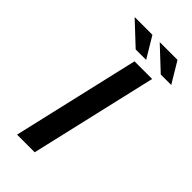

<svg xmlns="http://www.w3.org/2000/svg" viewBox="-275 -970 1039 1039"><g transform="rotate(45 245.0 -450.0)"><path d="M90 0 259 -730H394L225 0ZM282 -900H418L490 -780H410ZM90 -900H226L298 -780H218Z"/></g></svg>

Font: Miedinger
Style: Bold-Italic
Weight: 700
Italic angle: -13°
Version: Version 001.000